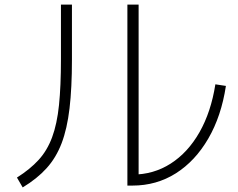

<svg xmlns="http://www.w3.org/2000/svg" viewBox="-20 -783 1040 838"><path d="M536 27V-763H585V4L558 -21Q650 -21 725 -69Q800 -117 850.5 -205.5Q901 -294 920 -415L966 -408Q946 -276 889 -178Q832 -80 747.5 -26.5Q663 27 558 27ZM54 -8Q111 -44 148.5 -85Q186 -126 207.5 -184Q229 -242 237.5 -324.5Q246 -407 246 -525V-763H294V-523Q294 -399 283.5 -310Q273 -221 249 -158Q225 -95 183.5 -49Q142 -3 79 35Z"/></svg>

Font: M PLUS 2 Thin Light
Style: Regular
Weight: 300
Version: Version 1.001